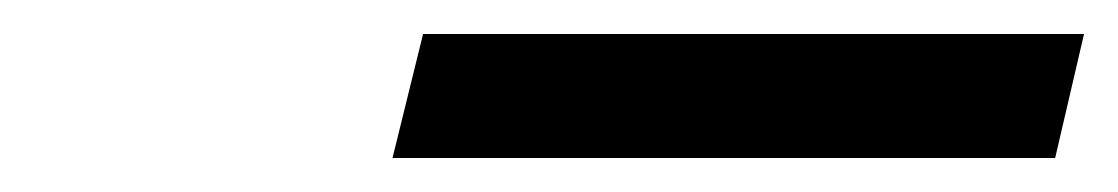

<svg xmlns="http://www.w3.org/2000/svg" viewBox="-20 -704 658 113"><path d="M211 -611 229 -684H618L601 -611Z"/></svg>

Font: Coval
Style: Italic
Weight: 400
Foundry: Context Ltd
Version: Version 001.000